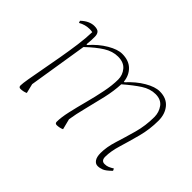

<svg xmlns="http://www.w3.org/2000/svg" viewBox="-82 -695 940 940"><g transform="rotate(45 388.0 -225.0)"><path d="M102 12Q90 12 90 0Q90 -14 96 -49Q102 -84 111 -132Q120 -180 129.5 -234Q139 -288 146 -339.5Q153 -391 154 -433Q145 -435 135 -435Q119 -435 104.5 -431Q90 -427 76 -419L72 -430Q90 -447 107 -454.5Q124 -462 140 -462Q163 -462 171 -452.5Q179 -443 179 -426Q179 -411 178.5 -401Q178 -391 176 -371H181Q218 -413 260 -437.5Q302 -462 333 -462Q379 -462 405 -436.5Q431 -411 435 -371H439Q477 -413 519 -437.5Q561 -462 593 -462Q640 -462 665 -432Q690 -402 690 -356Q690 -296 675 -239.5Q660 -183 645 -134Q630 -85 630 -47Q630 -19 653 -19Q667 -19 677.5 -23.5Q688 -28 701 -36L706 -25Q681 0 665.5 6Q650 12 636 12Q621 12 611 -2Q601 -16 601 -44Q601 -85 616.5 -134Q632 -183 647.5 -238.5Q663 -294 663 -354Q663 -387 644.5 -412.5Q626 -438 588 -438Q551 -438 515.5 -415Q480 -392 435 -353Q433 -305 420.5 -250.5Q408 -196 394.5 -143.5Q381 -91 375 -51L389 4Q381 8 371 10Q361 12 353 12Q341 12 341 0Q341 -30 351 -74.5Q361 -119 374.5 -169.5Q388 -220 398 -269.5Q408 -319 408 -359Q408 -390 388 -414Q368 -438 328 -438Q291 -438 255 -415.5Q219 -393 175 -351L126 -45L138 4Q130 8 120 10Q110 12 102 12Z"/></g></svg>

Font: Petrona Thin
Style: Italic
Weight: 100
Italic angle: -9°
Designer: Ringo R. Seeber
Foundry: Ringo R. Seeber
Version: Version 2.001; ttfautohint (v1.8.3)